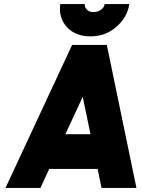

<svg xmlns="http://www.w3.org/2000/svg" viewBox="-20 -920 694 940"><path d="M300 -263 385 -446 423 -263ZM221 -93H458L477 0H648L503 -700H333L7 0H178ZM275 -900Q266 -833 307 -788Q349 -742 422 -742Q496 -742 549 -788Q604 -836 613 -900H492Q491 -884 474 -872Q459 -861 438 -861Q417 -861 406 -872Q394 -884 395 -900Z"/></svg>

Font: Unageo
Style: Black-Italic
Weight: 900
Designer: Richard Sepsi
Foundry: Richard Sepsi
Version: Version 2.000